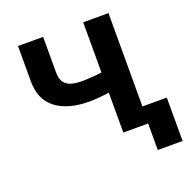

<svg xmlns="http://www.w3.org/2000/svg" viewBox="-151 -847 1126 1157"><g transform="rotate(-20 412.0 -268.5)"><path d="M249 -707V-481.4Q249 -443.4 262 -420.4Q274.9 -397.5 303.5 -386.7Q332 -376 379.9 -376Q402.8 -376 440.2 -378.7Q477.5 -381.3 505.9 -385.3V-707H668V-108.4H824.2V169.9H665V0H505.9V-255.9Q477.5 -251 439.7 -248Q401.9 -245.1 379.9 -245.1Q242.7 -245.1 165 -304.2Q87.4 -363.3 87.9 -481.4V-707Z"/></g></svg>

Font: Pretendard ExtraBold
Style: Regular
Weight: 800
Designer: Base glyphs from Inter by Rasmus Andersson; Hangeul glyphs from Noto Sans CJK(Source Han Sans) by Jang Soo-young and Kan
Foundry: Kil Hyung-jin
Version: Version 1.309